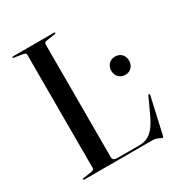

<svg xmlns="http://www.w3.org/2000/svg" viewBox="-170 -815 881 944"><g transform="rotate(-30 270.5 -342.5)"><path d="M274.5 -692 229 -685Q219.5 -684 215 -680.8Q210.5 -677.5 210.5 -671V-31Q210.5 -20 217.2 -15.2Q224 -10.5 236.5 -10.5H361Q385 -10.5 405 -19Q425 -27.5 443.8 -49.5Q462.5 -71.5 481.5 -112.5L522 -200Q523.5 -202.5 525 -203.8Q526.5 -205 528.5 -204.5Q531 -204.5 531.8 -202.2Q532.5 -200 531 -196L486 4Q484 11 483 13Q482 15 480 15Q476 15 469.5 11.2Q463 7.5 452.8 3.8Q442.5 0 426 0H42.5Q40 0 38.5 -1.2Q37 -2.5 37 -4Q37 -7 43 -8L88.5 -15Q98 -16.5 102.5 -19.5Q107 -22.5 107 -29V-671Q107 -677.5 102.5 -680.8Q98 -684 88.5 -685L43 -692Q37 -693 37 -696Q37 -698 38.5 -699Q40 -700 42.5 -700H275Q277.5 -700 279 -699Q280.5 -698 280.5 -696Q280.5 -693 274.5 -692ZM475.5 -345Q453 -345 439 -359.8Q425 -374.5 425 -397Q425 -419 439 -433.8Q453 -448.5 475.5 -448.5Q498.5 -448.5 512.2 -434Q526 -419.5 526 -397Q526 -374.5 512.2 -359.8Q498.5 -345 475.5 -345Z"/></g></svg>

Font: Fraunces 96pt
Style: Regular
Weight: 400
Version: Version 1.000;[b76b70a41]